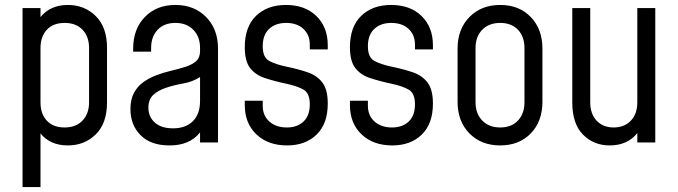

<svg xmlns="http://www.w3.org/2000/svg" viewBox="-20 -575 2736 775"><path d="M71 180V-542.5H143.5V-506Q162 -529.5 189.8 -542.2Q217.5 -555 254 -555Q321 -555 366.5 -510.2Q412 -465.5 412 -381.5V-162Q412 -77 366.5 -32.5Q321 12 254 12Q217.5 12 189.8 -0.5Q162 -13 143.5 -36.5V180ZM240.5 -60.5Q287 -60.5 313.2 -88.5Q339.5 -116.5 339.5 -162V-381.5Q339.5 -427 313.2 -454.8Q287 -482.5 241 -482.5Q194.5 -482.5 169 -454.8Q143.5 -427 143.5 -381.5V-161.5Q143.5 -115.5 169 -88Q194.5 -60.5 240.5 -60.5Z M663.5 12Q588.5 12 547.5 -29.2Q506.5 -70.5 506.5 -134.5Q506.5 -174 520.8 -200.2Q535 -226.5 558 -243Q581 -259.5 606.5 -269.5Q637 -281.5 668.8 -289Q700.5 -296.5 727.2 -304.8Q754 -313 770.8 -327.5Q787.5 -342 787.5 -368.5V-381.5Q787.5 -427 760.2 -454.8Q733 -482.5 688 -482.5Q642.5 -482.5 616.2 -454.8Q590 -427 590 -381.5V-366.5H517.5V-379Q517.5 -457.5 564.5 -506.2Q611.5 -555 688 -555Q764 -555 812 -506.2Q860 -457.5 860 -379V0H787.5V-40.5Q745.5 12.5 663.5 12ZM678.5 -57Q729 -57 758.2 -85.5Q787.5 -114 787.5 -168V-264Q757 -244.5 719.5 -238Q682 -231.5 648 -220Q617.5 -209.5 598.2 -191.5Q579 -173.5 579 -140Q579 -103.5 605 -80.2Q631 -57 678.5 -57Z M1139 12Q1061.5 12 1014.8 -32.8Q968 -77.5 968 -151V-168.5H1040.5V-148Q1040.5 -108.5 1067.2 -84.5Q1094 -60.5 1138 -60.5Q1180 -60.5 1205.2 -84.5Q1230.5 -108.5 1230.5 -154Q1230.5 -198.5 1205.5 -213Q1180.5 -227.5 1136 -237Q1086.5 -247.5 1048.5 -260.2Q1010.5 -273 989.2 -300.8Q968 -328.5 968 -384.5Q968 -467 1013.5 -511Q1059 -555 1134 -555Q1211.5 -555 1257.2 -510.2Q1303 -465.5 1303 -392.5V-375.5H1230.5V-395Q1230.5 -434.5 1204.5 -458.5Q1178.5 -482.5 1135 -482.5Q1092 -482.5 1066.2 -458.2Q1040.5 -434 1040.5 -388.5Q1040.5 -344 1065.5 -329.8Q1090.5 -315.5 1136 -306Q1184.5 -296 1222.2 -283Q1260 -270 1281.5 -241.5Q1303 -213 1303 -157Q1303 -75.5 1258 -31.8Q1213 12 1139 12Z M1563.5 12Q1486 12 1439.2 -32.8Q1392.5 -77.5 1392.5 -151V-168.5H1465V-148Q1465 -108.5 1491.8 -84.5Q1518.5 -60.5 1562.5 -60.5Q1604.5 -60.5 1629.8 -84.5Q1655 -108.5 1655 -154Q1655 -198.5 1630 -213Q1605 -227.5 1560.5 -237Q1511 -247.5 1473 -260.2Q1435 -273 1413.8 -300.8Q1392.5 -328.5 1392.5 -384.5Q1392.5 -467 1438 -511Q1483.5 -555 1558.5 -555Q1636 -555 1681.8 -510.2Q1727.5 -465.5 1727.5 -392.5V-375.5H1655V-395Q1655 -434.5 1629 -458.5Q1603 -482.5 1559.5 -482.5Q1516.5 -482.5 1490.8 -458.2Q1465 -434 1465 -388.5Q1465 -344 1490 -329.8Q1515 -315.5 1560.5 -306Q1609 -296 1646.8 -283Q1684.5 -270 1706 -241.5Q1727.5 -213 1727.5 -157Q1727.5 -75.5 1682.5 -31.8Q1637.5 12 1563.5 12Z M1999 12Q1922.5 12 1874.8 -36.5Q1827 -85 1827 -164.5V-379Q1827 -457.5 1874.8 -506.2Q1922.5 -555 1999 -555Q2075.5 -555 2122.5 -506.2Q2169.5 -457.5 2169.5 -379V-164.5Q2169.5 -85 2122.5 -36.5Q2075.5 12 1999 12ZM1999 -60.5Q2044.5 -60.5 2070.8 -88.5Q2097 -116.5 2097 -162V-381.5Q2097 -427 2070.8 -454.8Q2044.5 -482.5 1999 -482.5Q1953.5 -482.5 1926.5 -454.8Q1899.5 -427 1899.5 -381.5V-162Q1899.5 -116.5 1926.5 -88.5Q1953.5 -60.5 1999 -60.5Z M2441 12Q2376.5 12 2333.2 -31.8Q2290 -75.5 2290 -161.5V-542.5H2362.5V-161.5Q2362.5 -115.5 2388.2 -88Q2414 -60.5 2457 -60.5Q2500.5 -60.5 2526.5 -88Q2552.5 -115.5 2552.5 -161.5V-542.5H2625V0H2552.5V-38Q2513 12 2441 12Z"/></svg>

Font: Mohave
Style: Regular
Weight: 400
Designer: Gumpita Rahayu
Foundry: Tokotype
Version: Version 2.003; ttfautohint (v1.8.3)